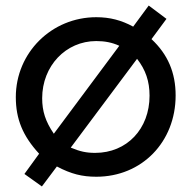

<svg xmlns="http://www.w3.org/2000/svg" viewBox="-20 -624 691 692"><path d="M68 3 131 48 185 -24C236 3 276 13 327 13C491 13 613 -112 613 -280C613 -362 585 -428 526 -483L580 -556L516 -604L460 -528C418 -551 376 -562 327 -562C166 -562 37 -434 37 -274C37 -195 62 -134 121 -70ZM174 -142C144 -186 132 -223 132 -270C132 -386 217 -476 327 -476C357 -476 384 -471 410 -459ZM474 -412C505 -372 519 -331 519 -279C519 -159 437 -73 323 -73C291 -73 268 -78 235 -92Z"/></svg>

Font: Involve Medium
Style: Regular
Weight: 500
Designer: Stefan Peev
Foundry: Context Ltd.
Version: Version 1.001